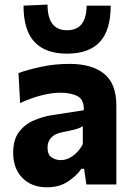

<svg xmlns="http://www.w3.org/2000/svg" viewBox="-20 -784 562 816"><path d="M179 12Q114.5 12 75.2 -27.8Q36 -67.5 36 -134.5Q36 -191 61.2 -223.8Q86.5 -256.5 123.8 -272.2Q161 -288 197 -294L336 -315.5Q338 -359 310.5 -374.5Q283 -390 236 -390Q201.5 -390 157.2 -379Q113 -368 65.5 -346L58.5 -473.5Q95.5 -487 153 -499.8Q210.5 -512.5 276.5 -512.5Q370 -512.5 422.2 -470.8Q474.5 -429 474.5 -335V0H347L337.5 -66.5H326Q306 -37.5 269.2 -12.8Q232.5 12 179 12ZM238.5 -103.5Q265 -103.5 290.2 -121.8Q315.5 -140 332 -171.5V-248Q323 -241 305.5 -235.8Q288 -230.5 240.5 -221Q213.5 -215.5 197.8 -199.2Q182 -183 182 -156Q182 -127 199.2 -115.2Q216.5 -103.5 238.5 -103.5ZM264.5 -556Q173 -556 126.5 -605.8Q80 -655.5 80 -760L182 -764.5Q182 -655.5 264.5 -655.5Q307.5 -655.5 327.8 -682.8Q348 -710 348 -760H450.5Q450.5 -655.5 404.2 -605.8Q358 -556 264.5 -556Z"/></svg>

Font: Heraclito
Style: Bold
Weight: 700
Designer: Kostas Bartsokas (font) & Cristiano Sobral (main changes)
Foundry: Kostas Bartsokas (font) & Cristiano Sobral (main changes)
Version: Version 1.00;July 8, 2020;FontCreator 13.0.0.2655 64-bit